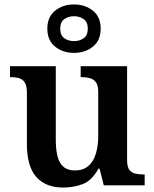

<svg xmlns="http://www.w3.org/2000/svg" viewBox="-20 -834 695 864"><path d="M264 10Q186 10 143.5 -37.5Q101 -85 101 -187V-417Q101 -447 92 -462Q83 -477 66.5 -482Q50 -487 27 -487H25V-536H231V-207Q231 -163 238.5 -132Q246 -101 265 -84Q284 -67 317 -67Q354 -67 377 -86.5Q400 -106 411 -141Q422 -176 422 -223V-420Q422 -450 411.5 -464Q401 -478 384 -482.5Q367 -487 346 -487H343V-536H552V-113Q552 -84 561.5 -70.5Q571 -57 588 -53Q605 -49 625 -49H631V0H447L428 -75H423Q393 -21 352 -5.5Q311 10 264 10ZM313 -596Q263 -596 228 -624Q193 -652 193 -705Q193 -758 228 -786Q263 -814 313 -814Q363 -814 398 -786Q433 -758 433 -705Q433 -652 398 -624Q363 -596 313 -596ZM313 -649Q338 -649 356.5 -662Q375 -675 375 -705Q375 -735 356.5 -748Q338 -761 313 -761Q288 -761 269.5 -748Q251 -735 251 -705Q251 -675 269.5 -662Q288 -649 313 -649Z"/></svg>

Font: Noto Serif Bengali SemiBold
Style: Regular
Weight: 600
Version: Version 2.003